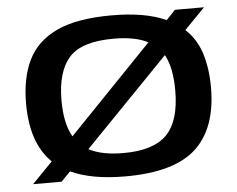

<svg xmlns="http://www.w3.org/2000/svg" viewBox="-45 -601 820 664"><g transform="rotate(-5 365.5 -269.5)"><path d="M44 9 115 -64Q79 -99 61.5 -150.5Q44 -202 44 -271Q44 -360 74.5 -422Q105 -484 175 -516.5Q245 -549 365 -549Q482 -549 554 -516L585 -549H686L615 -476Q653 -441 669.5 -389Q686 -337 686 -271Q686 -130 610.5 -60Q535 10 365 10Q248 10 175 -24L143 9ZM167 -271Q167 -190 194 -144L484 -445Q440 -468 365 -468Q253 -468 210 -419Q167 -370 167 -271ZM365 -71Q470 -71 516 -118.5Q562 -166 562 -271Q562 -310 556 -341Q550 -372 537 -396L245 -95Q290 -71 365 -71Z"/></g></svg>

Font: Georama Extended Medium
Style: Regular
Weight: 500
Width: 7
Designer: Jean-Baptiste Levee
Foundry: Production Type
Version: Version 1.000